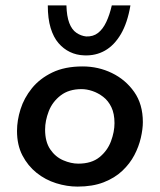

<svg xmlns="http://www.w3.org/2000/svg" viewBox="-20 -681 591 711"><path d="M267 10Q228 10 188 -2.5Q148 -15 115.5 -41Q83 -67 63 -105.5Q43 -144 43 -196Q43 -235 56 -276.5Q69 -318 98 -354Q127 -390 173.5 -412.5Q220 -435 286 -435Q344 -435 394.5 -410.5Q445 -386 477 -340.5Q509 -295 509 -229Q509 -203 501.5 -170.5Q494 -138 477.5 -106.5Q461 -75 433 -48.5Q405 -22 364 -6Q323 10 267 10ZM270 -75Q319 -75 348.5 -99Q378 -123 391 -158Q404 -193 404 -225Q404 -260 392.5 -284Q381 -308 362 -322.5Q343 -337 322 -344Q301 -351 282 -351Q235 -351 204.5 -327.5Q174 -304 160.5 -269Q147 -234 147 -201Q147 -156 166 -128Q185 -100 214 -87.5Q243 -75 270 -75ZM291 -476Q263 -477 239 -488.5Q215 -500 196.5 -521.5Q178 -543 167.5 -577.5Q157 -612 157 -661H226Q227 -621 236.5 -596Q246 -571 263 -559.5Q280 -548 299 -546Q325 -545 343 -559Q361 -573 373.5 -599.5Q386 -626 394 -661H463Q452 -596 427.5 -554.5Q403 -513 368.5 -493.5Q334 -474 291 -476Z"/></svg>

Font: Josefin Sans Thin Medium
Style: Italic
Weight: 500
Italic angle: -7°
Version: Version 2.000